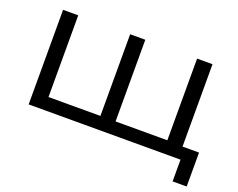

<svg xmlns="http://www.w3.org/2000/svg" viewBox="-132 -944 1665 1345"><g transform="rotate(20 701.0 -271.5)"><path d="M1259 162V0H127V-705H240V-96H627V-705H740V-96H1126V-705H1241V-91H1364V162Z"/></g></svg>

Font: Nunito Sans 7pt Expanded Medium
Style: Regular
Weight: 500
Width: 7
Designer: Vernon Adams
Foundry: Vernon Adams
Version: Version 3.101;gftools[0.9.27]